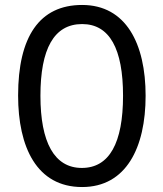

<svg xmlns="http://www.w3.org/2000/svg" viewBox="-20 -744 659 774"><path d="M567 -358C567 -568 488 -724 311 -724C139 -724 53 -596 53 -359C53 -151 128 10 311 10C488 10 567 -148 567 -358ZM143 -358C143 -546 197 -647 311 -647C422 -647 476 -547 476 -358C476 -168 421 -67 310 -67C199 -67 143 -170 143 -358Z"/></svg>

Font: Noto Sans Sinhala Condensed
Style: Regular
Weight: 400
Width: 3
Designer: Jelle Bosma - Monotype Design Team
Foundry: Monotype Imaging Inc.
Version: Version 2.006